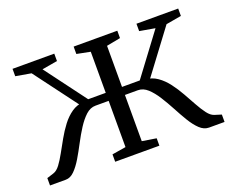

<svg xmlns="http://www.w3.org/2000/svg" viewBox="-92 -691 1023 843"><g transform="rotate(-20 419.0 -269.0)"><path d="M11 0V-34.5L42.5 -44.5Q59 -49.5 73.8 -69.2Q88.5 -89 103.8 -116.8Q119 -144.5 135.8 -174.2Q152.5 -204 172.8 -230.8Q193 -257.5 218 -275Q243 -292.5 275 -294.5L273 -264L103.5 -490.5L31.5 -503V-537.5H226.5V-503L154.5 -490.5L298 -298.5H380V-490.5L317 -503V-537.5H521V-503L456 -490.5V-298.5H539L682.5 -490.5L610.5 -503V-537.5H805.5V-503L734 -490.5L564.5 -264L562.5 -294.5Q594 -292.5 619 -275Q644 -257.5 664.2 -230.8Q684.5 -204 701.2 -174.2Q718 -144.5 733.2 -116.8Q748.5 -89 763.5 -69.2Q778.5 -49.5 794.5 -44.5L826.5 -34.5V0H754Q731 0 711.2 -18.8Q691.5 -37.5 673.5 -67.2Q655.5 -97 637.8 -130.5Q620 -164 601.2 -193.5Q582.5 -223 561.8 -242Q541 -261 516.5 -261H456V-45L522 -34.5V0H315.5V-34.5L380 -45V-261H318.5Q294 -261 273.2 -242Q252.5 -223 233.5 -193.5Q214.5 -164 197 -130.5Q179.5 -97 161.8 -67.2Q144 -37.5 125.2 -18.8Q106.5 0 85 0Z"/></g></svg>

Font: Merriweather 60pt Light
Style: Regular
Weight: 300
Version: Version 2.100